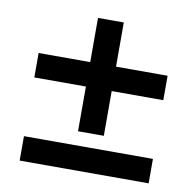

<svg xmlns="http://www.w3.org/2000/svg" viewBox="-67 -621 697 689"><g transform="rotate(10 281.5 -276.5)"><path d="M236 -140V-553H330V-140ZM518 -303H48V-392H518ZM518 0H48V-89H518Z"/></g></svg>

Font: Source Serif 4
Style: Bold Italic
Weight: 700
Italic angle: -12°
Designer: Frank Grießhammer
Foundry: Adobe Systems Incorporated
Version: Version 4.004;hotconv 1.0.116;makeotfexe 2.5.65601